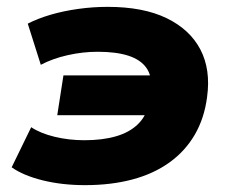

<svg xmlns="http://www.w3.org/2000/svg" viewBox="-20 -529 675 560"><path d="M228 11Q161 11 104.5 -3Q48 -17 14 -41L71 -158Q98 -140 139.5 -130Q181 -120 226 -120Q279 -120 318.5 -131.5Q358 -143 382.5 -167Q407 -191 414 -227L430 -193H147L165 -309H447L420 -270Q424 -307 407 -331Q390 -355 354.5 -366.5Q319 -378 265 -378Q221 -378 177 -368Q133 -358 99 -340L61 -460Q90 -475 127.5 -486Q165 -497 208 -503Q251 -509 294 -509Q398 -509 466 -476Q534 -443 564.5 -384.5Q595 -326 584 -246Q576 -184 548 -136Q520 -88 474 -55Q428 -22 366 -5.5Q304 11 228 11Z"/></svg>

Font: Nunito Sans 10pt SemiExpanded Black
Style: Italic
Weight: 900
Width: 6
Italic angle: -9°
Designer: Vernon Adams
Foundry: Vernon Adams
Version: Version 3.101;gftools[0.9.27]